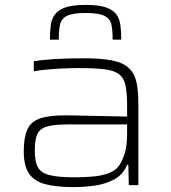

<svg xmlns="http://www.w3.org/2000/svg" viewBox="-20 -756 699 784"><path d="M281 8Q212 8 166.5 -3.5Q121 -15 99 -46.5Q77 -78 77 -138Q77 -195 91.5 -227Q106 -259 142.5 -272Q179 -285 245 -285Q257 -285 285 -284.5Q313 -284 350.5 -283Q388 -282 427 -281.5Q466 -281 499 -280V-324Q499 -378 492 -409Q485 -440 464 -454.5Q443 -469 403.5 -473.5Q364 -478 301 -478Q274 -478 239 -476.5Q204 -475 171.5 -472Q139 -469 118 -465V-506Q155 -512 207.5 -515Q260 -518 321 -518Q378 -518 418 -512.5Q458 -507 482.5 -494.5Q507 -482 521 -460.5Q535 -439 540 -406.5Q545 -374 545 -328V0H506L504 -83H499Q483 -43 446.5 -23.5Q410 -4 366 2Q322 8 281 8ZM287 -32Q327 -32 363.5 -35.5Q400 -39 429 -51Q458 -63 472 -89Q488 -118 493.5 -146.5Q499 -175 499 -210V-248H258Q204 -248 174 -240Q144 -232 133 -209.5Q122 -187 122 -140Q122 -96 135 -72.5Q148 -49 184 -40.5Q220 -32 287 -32ZM330 -736Q384 -736 413.5 -725.5Q443 -715 456 -696Q469 -677 472 -651Q475 -625 475 -594H440Q440 -631 435 -655Q430 -679 407 -691Q384 -703 330 -703Q276 -703 253 -691Q230 -679 225 -655Q220 -631 220 -594H184Q184 -625 187 -651Q190 -677 203.5 -696Q217 -715 246.5 -725.5Q276 -736 330 -736Z"/></svg>

Font: Saira Expanded ExtraLight
Style: Regular
Weight: 250
Width: 7
Designer: Hector Gatti with collaboration of the Omnibus-Type team
Foundry: Omnibus-Type
Version: Version 1.101